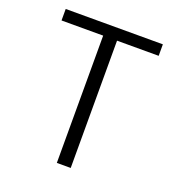

<svg xmlns="http://www.w3.org/2000/svg" viewBox="-128 -805 842 910"><g transform="rotate(20 293.5 -350.0)"><path d="M259 0V-642H49V-700H539V-642H329V0Z"/></g></svg>

Font: Host Grotesk Light Light
Style: Regular
Weight: 300
Version: Version 1.003